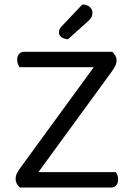

<svg xmlns="http://www.w3.org/2000/svg" viewBox="-20 -840 597 860"><path d="M483 -608Q491 -601 496.5 -591Q502 -581 502 -570Q502 -556 496.5 -545Q491 -534 481 -520L152 -69H499Q503 -64 506 -55.5Q509 -47 509 -36Q509 -19 500.5 -9.5Q492 0 478 0H69Q61 -7 55.5 -17Q50 -27 50 -38Q50 -52 55.5 -63Q61 -74 71 -88L400 -539H67Q64 -544 60.5 -552.5Q57 -561 57 -572Q57 -589 65.5 -598.5Q74 -608 89 -608ZM349 -820Q371 -819 382.5 -808.5Q394 -798 394 -784Q394 -770 388.5 -761Q383 -752 369 -740L284 -664Q265 -666 254.5 -674Q244 -682 244 -694Q244 -704 248 -711Q252 -718 258 -724Z"/></svg>

Font: Baloo 2 Latin
Style: Regular
Weight: 400
Designer: Sarang Kulkarni and Ek Type
Foundry: Ek Type
Version: Version 1.001